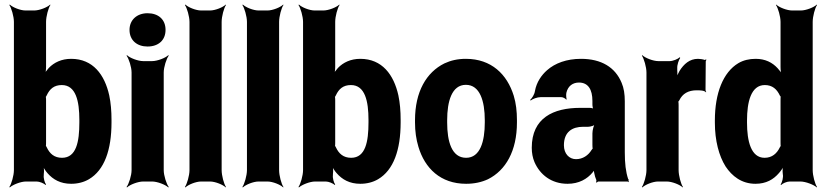

<svg xmlns="http://www.w3.org/2000/svg" viewBox="-20 -796 3640 842"><path d="M182 -503V-700C182 -724 192 -761 201 -774L200 -776C188 -764 153 -750 130 -750H92C69 -750 35 -764 23 -776L21 -774C30 -761 41 -724 41 -700V-50C41 -26 30 11 21 24L23 26C36 14 71 0 94 0H141C153 0 173 8 179 15L182 13C176 6 170 -16 172 -28V-32C174 -46 173 -64 169 -74L166 -73C169 -63 179 -47 188 -37C212 -9 245 10 292 10C321 10 348 3 370 -10C438 -50 469 -139 469 -259V-270C469 -309 466 -345 459 -378C439 -468 388 -538 292 -538C250 -538 217 -522 194 -498C186 -489 175 -475 172 -467L176 -465C180 -474 182 -490 182 -503ZM252 -104C218 -104 198 -122 185 -150C184 -152 180 -160 178 -159L181 -156C182 -156 182 -169 182 -171V-357C182 -359 182 -372 180 -372L178 -369C180 -368 184 -376 185 -378C198 -406 217 -423 251 -423C313 -423 328 -352 328 -270V-259C328 -175 315 -104 252 -104Z M698 -50V-478C698 -502 710 -539 720 -552L718 -554C706 -542 670 -528 647 -528H608C585 -528 549 -542 537 -554L535 -552C545 -539 557 -502 557 -478V-50C557 -26 545 11 535 24L537 26C549 14 585 0 608 0H647C670 0 706 14 718 26L720 24C710 11 698 -26 698 -50ZM627 -592C674 -592 706 -619 706 -665C706 -711 674 -738 627 -738C581 -738 548 -709 548 -665C548 -619 581 -592 627 -592Z M952 -50V-700C952 -724 962 -761 971 -774L970 -776C958 -764 924 -750 901 -750H862C839 -750 805 -764 793 -776L791 -774C800 -761 811 -724 811 -700V-50C811 -26 800 11 791 24L793 26C805 14 839 0 862 0H901C924 0 958 14 970 26L971 24C962 11 952 -26 952 -50Z M1204 -50V-700C1204 -724 1214 -761 1223 -774L1222 -776C1210 -764 1176 -750 1153 -750H1114C1091 -750 1057 -764 1045 -776L1043 -774C1052 -761 1063 -724 1063 -700V-50C1063 -26 1052 11 1043 24L1045 26C1057 14 1091 0 1114 0H1153C1176 0 1210 14 1222 26L1223 24C1214 11 1204 -26 1204 -50Z M1450 -503V-700C1450 -724 1460 -761 1469 -774L1468 -776C1456 -764 1421 -750 1398 -750H1360C1337 -750 1303 -764 1291 -776L1289 -774C1298 -761 1309 -724 1309 -700V-50C1309 -26 1298 11 1289 24L1291 26C1304 14 1339 0 1362 0H1409C1421 0 1441 8 1447 15L1450 13C1444 6 1438 -16 1440 -28V-32C1442 -46 1441 -64 1437 -74L1434 -73C1437 -63 1447 -47 1456 -37C1480 -9 1513 10 1560 10C1589 10 1616 3 1638 -10C1706 -50 1737 -139 1737 -259V-270C1737 -309 1734 -345 1727 -378C1707 -468 1656 -538 1560 -538C1518 -538 1485 -522 1462 -498C1454 -489 1443 -475 1440 -467L1444 -465C1448 -474 1450 -490 1450 -503ZM1520 -104C1486 -104 1466 -122 1453 -150C1452 -152 1448 -160 1446 -159L1449 -156C1450 -156 1450 -169 1450 -171V-357C1450 -359 1450 -372 1448 -372L1446 -369C1448 -368 1452 -376 1453 -378C1466 -406 1485 -423 1519 -423C1581 -423 1596 -352 1596 -270V-259C1596 -175 1583 -104 1520 -104Z M1800 -269V-259C1800 -220 1805 -185 1815 -152C1843 -58 1912 10 2024 10C2060 10 2092 3 2120 -10C2198 -49 2247 -134 2247 -259V-269C2247 -308 2243 -343 2233 -376C2204 -470 2135 -538 2023 -538C1987 -538 1957 -531 1929 -518C1850 -479 1800 -394 1800 -269ZM2106 -269V-259C2106 -176 2086 -104 2024 -104C1961 -104 1941 -175 1941 -259V-269C1941 -351 1961 -424 2023 -424C2085 -424 2106 -352 2106 -269Z M2720 -128V-352C2720 -383 2716 -410 2706 -433C2678 -501 2617 -538 2528 -538C2465 -538 2414 -519 2379 -488C2355 -467 2333 -436 2326 -397C2324 -382 2313 -365 2305 -358L2307 -355C2315 -362 2336 -370 2351 -370H2441C2449 -370 2460 -364 2463 -359L2465 -361C2463 -366 2462 -383 2464 -390C2471 -419 2492 -434 2519 -434C2559 -434 2578 -404 2578 -353V-338C2578 -331 2580 -318 2584 -314L2587 -317C2584 -321 2572 -323 2566 -323H2524C2407 -323 2312 -279 2312 -148C2312 -125 2316 -104 2324 -85C2348 -30 2398 10 2469 10C2519 10 2555 -11 2579 -40C2582 -44 2587 -50 2588 -54L2584 -55C2583 -51 2585 -43 2586 -37C2588 -26 2591 -16 2595 -7C2596 -5 2595 1 2594 3L2597 5C2598 3 2602 0 2605 0H2732C2734 0 2735 2 2736 3L2738 1C2737 0 2736 -2 2736 -4C2736 -5 2738 -7 2738 -7L2735 -10C2724 -43 2720 -80 2720 -128ZM2453 -159C2453 -218 2490 -240 2537 -240H2559C2570 -240 2589 -246 2594 -253L2591 -256C2584 -249 2578 -225 2578 -211V-162C2578 -159 2578 -145 2580 -143L2583 -146C2581 -148 2576 -141 2574 -138C2560 -115 2536 -98 2506 -98C2476 -98 2453 -122 2453 -159Z M3076 -391 3077 -393C3075 -395 3074 -399 3074 -403L3075 -527C3075 -529 3077 -532 3078 -533L3076 -536C3075 -535 3073 -533 3071 -533C3063 -536 3050 -538 3041 -538C3004 -538 2979 -515 2960 -485C2954 -474 2946 -458 2944 -449L2947 -448C2951 -457 2951 -475 2950 -488V-497C2949 -511 2957 -534 2963 -542L2961 -545C2953 -537 2931 -528 2917 -528H2867C2844 -528 2809 -542 2797 -554L2795 -552C2804 -539 2815 -502 2815 -478V-50C2815 -26 2804 11 2795 24L2797 26C2809 14 2843 0 2866 0H2904C2927 0 2962 14 2974 26L2975 24C2966 11 2956 -26 2956 -50V-334C2956 -337 2956 -350 2954 -351L2952 -348C2953 -347 2958 -354 2959 -356C2973 -385 2998 -400 3035 -400C3048 -400 3069 -400 3076 -391Z M3403 13 3406 15C3412 8 3431 0 3443 0H3490C3513 0 3549 14 3562 26L3563 24C3554 11 3544 -26 3544 -50V-700C3544 -724 3554 -761 3563 -774L3562 -776C3550 -764 3515 -750 3492 -750H3454C3431 -750 3396 -764 3384 -776L3383 -774C3392 -761 3403 -724 3403 -700V-502C3403 -489 3405 -472 3409 -464L3413 -465C3410 -474 3398 -488 3390 -497C3367 -522 3336 -538 3294 -538C3266 -538 3240 -532 3218 -519C3151 -479 3115 -387 3115 -268V-258C3115 -179 3133 -112 3162 -66C3190 -24 3232 10 3293 10C3340 10 3372 -9 3396 -37C3405 -47 3416 -63 3419 -73L3416 -74C3412 -65 3411 -46 3413 -32C3416 -19 3410 5 3403 13ZM3403 -356V-172C3403 -170 3403 -156 3404 -155L3407 -159C3406 -160 3401 -152 3400 -150C3387 -123 3366 -104 3333 -104C3273 -104 3256 -178 3256 -258V-268C3256 -348 3273 -423 3334 -423C3367 -423 3387 -405 3400 -377C3401 -376 3406 -368 3407 -369L3404 -373C3403 -372 3403 -358 3403 -356Z"/></svg>

Font: Asimov
Style: EdgeExtreme
Weight: 500
Designer: Google
Version: Version 2.000980: 2014